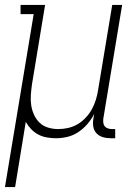

<svg xmlns="http://www.w3.org/2000/svg" viewBox="-36 -550 556 775"><path d="M-16 205 100 -493H47V-530H146L93 -209Q90 -188 88.5 -166.5Q87 -145 90 -125Q93 -105 101.5 -86.5Q110 -68 124 -54.5Q138 -41 158 -35Q178 -29 199 -29Q219 -29 239 -33.5Q259 -38 277 -48.5Q295 -59 310 -75Q325 -91 335 -109.5Q345 -128 351 -147.5Q357 -167 360 -187L417 -530H457L381 -71Q380 -63 381 -54.5Q382 -46 387 -40Q392 -34 400 -31.5Q408 -29 417 -29H429V8H411Q394 8 379 3.5Q364 -1 353.5 -12Q343 -23 340.5 -39Q338 -55 341 -71L344 -90Q333 -68 316.5 -49Q300 -30 279.5 -16.5Q259 -3 236 2.5Q213 8 190 8Q171 8 152 4.5Q133 1 117.5 -7.5Q102 -16 89.5 -29Q77 -42 68 -58L25 205Z"/></svg>

Font: Iosevka Slab XLtObl
Style: Regular
Weight: 200
Italic angle: -9°
Monospace: yes
Designer: Belleve Invis
Foundry: Belleve Invis
Version: Version 11.1.1; ttfautohint (v1.8.3)